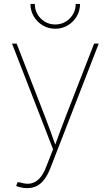

<svg xmlns="http://www.w3.org/2000/svg" viewBox="-20 -764 571 991"><path d="M63.5 196.3 70.3 176.3 83.5 177.7Q115.7 188 140.6 182.6Q165.5 177.2 185.1 155.5Q204.6 133.8 219.2 95.2L253.9 6.3L42 -539.1H65.9L211.4 -164.1Q226.6 -125.5 240.5 -86.7Q254.4 -47.9 268.1 -9.3H262.2Q276.4 -47.9 290.5 -86.7Q304.7 -125.5 319.8 -164.1L465.8 -539.1H489.7L240.2 103.5Q226.1 139.2 208.7 162.1Q191.4 185.1 169.7 196Q147.9 207 120.1 207Q106.4 207 92.5 204.3Q78.6 201.7 63.5 196.3ZM265.1 -615.7Q229.5 -615.7 200.4 -633.1Q171.4 -650.4 154.3 -679.4Q137.2 -708.5 137.2 -743.7H159.7Q159.7 -699.2 190.7 -668.5Q221.7 -637.7 265.1 -637.7Q308.6 -637.7 339.6 -668.5Q370.6 -699.2 370.6 -743.7H393.1Q393.1 -708.5 376 -679.4Q358.9 -650.4 330.1 -633.1Q301.3 -615.7 265.1 -615.7Z"/></svg>

Font: Inter 18pt Thin
Style: Regular
Weight: 250
Designer: Rasmus Andersson
Foundry: rsms
Version: Version 4.001;git-66647c0bb